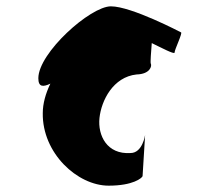

<svg xmlns="http://www.w3.org/2000/svg" viewBox="-20 -880 684 606"><path d="M101 -633C101 -605 116 -605 139 -616C124 -585 115 -553 115 -523C113 -397 224 -294 323 -294C400 -294 428 -318 430 -324L438 -454C438 -454 430 -397 392 -397C318 -392 288 -452 294 -508C300 -563 337 -637 411 -645C454 -646 460 -672 456 -679C454 -683 457 -716 459 -744C486 -731 531 -707 531 -714C531 -724 558 -778 551 -778C551 -778 395 -860 330 -860C265 -860 101 -713 101 -633Z"/></svg>

Font: Ampere
Style: Cnd
Weight: 400
Version: Version 1